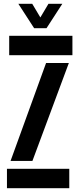

<svg xmlns="http://www.w3.org/2000/svg" viewBox="-20 -988 417 1008"><path d="M16.5 0V-101.7H343.7V0ZM28.3 -698.3V-800H360.2V-698.3ZM35.4 -143 221.9 -657.3H341.5L150.2 -143ZM159.2 -840 76.3 -968H149.2L191.9 -896.5L234.4 -968H307.1L224.2 -840Z"/></svg>

Font: Big Shoulders Stencil Text Thin
Style: Regular
Weight: 100
Designer: Patric King
Foundry: XO Type Co
Version: Version 2.001